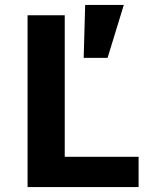

<svg xmlns="http://www.w3.org/2000/svg" viewBox="-20 -760 640 780"><path d="M92 0V-698H243V-123H543V0ZM417 -525H320L326 -740H483Z"/></svg>

Font: iA Writer Mono V
Style: Regular
Weight: 400
Designer: Mike Abbink, Paul van der Laan, Pieter van Rosmalen
Foundry: Bold Monday
Version: Version 2.000